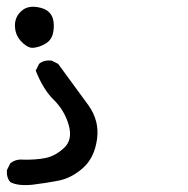

<svg xmlns="http://www.w3.org/2000/svg" viewBox="-29 -367 549 560"><path d="M64.5 171.9Q22.5 175.8 1 164.1Q-10.7 150.4 -8.8 128.9L1 109.4Q16.6 96.7 38.1 98.6Q75.2 99.6 104 93.8Q132.8 87.9 158.2 64Q183.6 40 171.4 -2.4Q159.2 -44.9 127.9 -75.7Q96.7 -106.4 75.2 -161.1L85 -180.7Q98.6 -192.4 121.1 -190.4L140.6 -180.7Q195.3 -106.4 228.5 -60.5Q261.7 -14.6 253.9 39.6Q246.1 93.8 212.9 123Q179.7 152.3 142.6 159.7Q105.5 167 64.5 171.9ZM63.5 -227.5Q47.9 -229.5 31.2 -248Q14.6 -266.6 14.6 -293Q14.6 -319.3 35.2 -336.4Q55.7 -353.5 91.3 -343.8Q127 -334 127.9 -294.9Q128.9 -255.9 106.9 -241.7Q85 -227.5 63.5 -227.5Z"/></svg>

Font: NaikaiFont
Style: Regular
Weight: 400
Version: Version 1.67